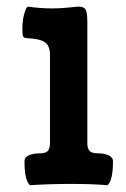

<svg xmlns="http://www.w3.org/2000/svg" viewBox="-20 -546 373 570"><path d="M239.3 -478.5V-122.6Q239.3 -115.2 240 -111.1Q240.7 -106.9 243.4 -101.6Q246.1 -96.2 252.9 -93.5Q259.8 -90.8 270.5 -90.8Q289.1 -90.8 302.2 -85Q315.4 -79.1 315.4 -67.4Q315.4 -10.3 299.3 3.9Q255.4 0 191.9 0Q126 0 68.8 3.9Q52.7 -10.7 52.7 -67.4Q52.7 -79.1 65.9 -85Q79.1 -90.8 97.7 -90.8Q116.7 -90.8 122.6 -98.9Q128.4 -106.9 128.4 -121.6V-383.8Q128.4 -409.7 113.5 -420.4Q98.6 -431.2 56.2 -433.1Q49.8 -434.6 48.1 -439.5Q46.4 -444.3 46.4 -460.4Q46.4 -485.4 51.8 -504.4Q57.1 -523.4 62.5 -526.4Q100.1 -521 135.3 -521Q158.7 -521 184.6 -523.7Q210.4 -526.4 211.9 -526.4Q229 -526.4 234.1 -517.8Q239.3 -509.3 239.3 -478.5Z"/></svg>

Font: Coustard
Style: Regular
Weight: 400
Foundry: vernon adams
Version: Version 1.001